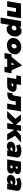

<svg xmlns="http://www.w3.org/2000/svg" viewBox="2812 -3350 758 6423"><g transform="rotate(90 3191.5 -139.0)"><path d="M593 -460H98L18 0H204L255 -295H380L329 0H514Z M763 220 880 -460H685L568 220ZM1199 -230Q1207 -300 1187.5 -356.5Q1168 -413 1126 -447Q1084 -481 1023 -480Q975 -480 936.5 -459.5Q898 -439 870 -404.5Q842 -370 825 -325.5Q808 -281 802 -231Q796 -183 801 -138.5Q806 -94 823.5 -58Q841 -22 873.5 -1Q906 20 956 20Q1016 20 1068 -12.5Q1120 -45 1155.5 -101.5Q1191 -158 1199 -230ZM996 -232Q992 -209 977 -190.5Q962 -172 941 -161Q920 -150 897 -151Q882 -152 870 -157.5Q858 -163 850.5 -173.5Q843 -184 840 -198Q837 -212 840 -229Q843 -247 852 -262Q861 -277 875 -288Q889 -299 904.5 -305Q920 -311 936 -310Q958 -309 972.5 -298.5Q987 -288 993 -271Q999 -254 996 -232Z M1252 -231Q1242 -159 1272.5 -104.5Q1303 -50 1361 -20Q1419 10 1493 10Q1570 10 1635 -19.5Q1700 -49 1743.5 -103Q1787 -157 1796 -230Q1806 -303 1776 -357Q1746 -411 1688.5 -441Q1631 -471 1556 -471Q1480 -471 1414.5 -441.5Q1349 -412 1305.5 -358Q1262 -304 1252 -231ZM1450 -229Q1455 -253 1469 -273Q1483 -293 1503.5 -305Q1524 -317 1545 -316Q1566 -315 1579 -303Q1592 -291 1597 -272Q1602 -253 1598 -231Q1594 -207 1579.5 -187.5Q1565 -168 1545 -156.5Q1525 -145 1503 -146Q1483 -147 1470 -158.5Q1457 -170 1452 -189Q1447 -208 1450 -229Z M2133 -246 2186 -28 2367 -77 2169 -498 1831 -84 2007 -31ZM2227 0 2210 90H2391L2432 -145H1795L1754 90H1939L1956 0Z M2750 -202 2850 -201Q2861 -201 2867.5 -193Q2874 -185 2872 -174Q2869 -161 2857 -153Q2845 -145 2831 -145H2740L2712 0L2864 -1Q2911 -1 2951 -24Q2991 -47 3017.5 -86Q3044 -125 3049 -173Q3055 -221 3036 -253Q3017 -285 2981 -301Q2945 -317 2900 -316H2769ZM2623 -305 2570 0H2746L2825 -460H2528L2501 -305Z M3709 -460H3218L3175 -221Q3168 -190 3146.5 -182Q3125 -174 3096 -172L3072 -1Q3156 -2 3214 -16Q3272 -30 3306 -64.5Q3340 -99 3352 -160L3373 -285H3494L3444 0H3629Z M4517 -460 4299 -277 4470 0H4676L4521 -264L4747 -460ZM4363 -460H4178L4099 0H4284ZM4010 -460H3807L3955 -277L3696 0H3925L4177 -263Z M4912 -138Q4914 -151 4925.5 -160.5Q4937 -170 4952.5 -175.5Q4968 -181 4983 -181Q5014 -182 5035 -173Q5056 -164 5075 -147L5086 -232Q5060 -253 5017.5 -264.5Q4975 -276 4932 -275Q4879 -275 4832.5 -258Q4786 -241 4755.5 -209.5Q4725 -178 4719 -131Q4713 -86 4732.5 -54.5Q4752 -23 4789 -6.5Q4826 10 4873 10Q4920 9 4957 -8Q4994 -25 5019 -56Q5044 -87 5053 -129L5045 -190Q5039 -164 5024.5 -145Q5010 -126 4990 -116Q4970 -106 4947 -107Q4933 -107 4922 -115Q4911 -123 4912 -138ZM4852 -297Q4878 -308 4920.5 -321.5Q4963 -335 5008 -332Q5029 -331 5042 -323Q5055 -315 5059.5 -302.5Q5064 -290 5061 -273L5010 0H5196L5249 -320Q5256 -360 5240 -389Q5224 -418 5192 -437Q5160 -456 5119.5 -465.5Q5079 -475 5036 -475Q4976 -475 4917.5 -460Q4859 -445 4809 -426Z M5461 -240 5453 -179 5586 -178Q5594 -178 5600 -175.5Q5606 -173 5609.5 -168.5Q5613 -164 5614 -158Q5615 -152 5613 -146Q5610 -133 5597 -121.5Q5584 -110 5564 -110H5441L5420 0H5629Q5697 0 5739 -34.5Q5781 -69 5787 -124Q5792 -169 5771 -194Q5750 -219 5713 -229.5Q5676 -240 5634 -240ZM5461 -221H5637Q5677 -222 5713 -233.5Q5749 -245 5774 -270Q5799 -295 5804 -334Q5810 -378 5790 -405.5Q5770 -433 5736 -446.5Q5702 -460 5662 -460H5500L5479 -351L5606 -350Q5614 -350 5618.5 -345Q5623 -340 5624.5 -333Q5626 -326 5624 -319Q5622 -311 5616.5 -303.5Q5611 -296 5603.5 -291.5Q5596 -287 5586 -287L5470 -286ZM5391 -460 5312 0H5497L5576 -460Z M6026 -138Q6028 -151 6039.5 -160.5Q6051 -170 6066.5 -175.5Q6082 -181 6097 -181Q6128 -182 6149 -173Q6170 -164 6189 -147L6200 -232Q6174 -253 6131.5 -264.5Q6089 -276 6046 -275Q5993 -275 5946.5 -258Q5900 -241 5869.5 -209.5Q5839 -178 5833 -131Q5827 -86 5846.5 -54.5Q5866 -23 5903 -6.5Q5940 10 5987 10Q6034 9 6071 -8Q6108 -25 6133 -56Q6158 -87 6167 -129L6159 -190Q6153 -164 6138.5 -145Q6124 -126 6104 -116Q6084 -106 6061 -107Q6047 -107 6036 -115Q6025 -123 6026 -138ZM5966 -297Q5992 -308 6034.5 -321.5Q6077 -335 6122 -332Q6143 -331 6156 -323Q6169 -315 6173.5 -302.5Q6178 -290 6175 -273L6124 0H6310L6363 -320Q6370 -360 6354 -389Q6338 -418 6306 -437Q6274 -456 6233.5 -465.5Q6193 -475 6150 -475Q6090 -475 6031.5 -460Q5973 -445 5923 -426Z"/></g></svg>

Font: Jost Black
Style: Italic
Weight: 900
Italic angle: -5°
Version: Version 3.710